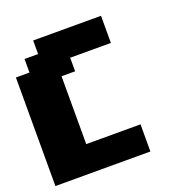

<svg xmlns="http://www.w3.org/2000/svg" viewBox="-116 -728 793 831"><g transform="rotate(-20 281.0 -312.5)"><path d="M0 0H437.5V-125H187.5V-437.5H250V-500H437.5V-625H125V-562.5H62.5V-500H0Z"/></g></svg>

Font: Faithful 32x
Style: Semibold
Weight: 400
Foundry: Faithful Resource Pack
Version: Version 1.0; January 27, 2023